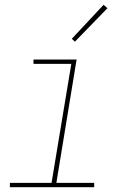

<svg xmlns="http://www.w3.org/2000/svg" viewBox="-20 -777 540 797"><path d="M21 0V-18H194L276 -512H119V-530H298L214 -18H371V0ZM291 -604 278 -616 410 -757 426 -743Z"/></svg>

Font: Iosevka Curly Thin Oblique
Style: Regular
Weight: 100
Italic angle: -9°
Monospace: yes
Designer: Belleve Invis
Foundry: Belleve Invis
Version: Version 11.1.0; ttfautohint (v1.8.3)